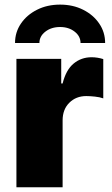

<svg xmlns="http://www.w3.org/2000/svg" viewBox="-20 -796 474 816"><path d="M49.8 0V-545.9H240.2V-441.4H246.1Q260.7 -499.5 293.2 -526.1Q325.7 -552.7 369.1 -552.7Q394 -552.7 418.9 -544.9V-377.9Q404.3 -383.3 383.1 -385.5Q361.8 -387.7 346.7 -387.7Q303.2 -387.7 274.7 -359.4Q246.1 -331.1 246.1 -284.2V0ZM235.4 -776.4Q290 -776.4 333.3 -754.6Q376.5 -732.9 401.6 -696Q426.8 -659.2 426.8 -613.3H322.3Q322.3 -642.1 297.1 -661.6Q272 -681.2 235.4 -681.2Q198.2 -681.2 172.9 -661.6Q147.5 -642.1 147.5 -613.3H43.9Q43.9 -659.2 69.1 -696Q94.2 -732.9 137.5 -754.6Q180.7 -776.4 235.4 -776.4Z"/></svg>

Font: Inter Black
Style: Regular
Weight: 900
Designer: Rasmus Andersson
Foundry: rsms
Version: Version 4.000;git-a52131595